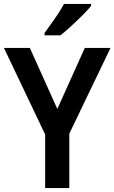

<svg xmlns="http://www.w3.org/2000/svg" viewBox="-20 -958 583 978"><path d="M272 -403 412 -714H543L333 -277V0H210V-273L0 -714H132ZM444 -928Q429 -909 401 -881Q373 -853 342.5 -825Q312 -797 288 -778H207V-790Q231 -823 259.5 -863.5Q288 -904 306 -938H444Z"/></svg>

Font: Noto Sans Malayalam SemiCondensed SemiBold
Style: Regular
Weight: 600
Width: 4
Designer: Jelle Bosma - Monotype Design Team
Foundry: Monotype Imaging Inc.
Version: Version 2.104; ttfautohint (v1.8.4.7-5d5b)